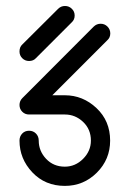

<svg xmlns="http://www.w3.org/2000/svg" viewBox="-20 -609 425 629"><path d="M170.4 -580.1Q179.7 -589.4 192.9 -589.4Q206.1 -589.4 215.3 -580.3Q224.6 -571.3 224.6 -558.1Q224.6 -544.4 214.8 -535.6L97.7 -418.5Q89.4 -409.2 75.2 -409.2Q62 -409.2 53 -418.2Q43.9 -427.2 43.9 -440.4Q43.9 -455.1 53.2 -463.4ZM340.8 -148.4Q340.8 -86.9 297.4 -43.5Q253.9 0 192.4 0Q127.9 0 85.9 -44.4Q43.9 -88.9 43.9 -148.4Q43.9 -162.1 52.7 -171.4Q61.5 -180.7 75.2 -180.7Q88.9 -180.7 97.9 -171.4Q106.9 -162.1 106.9 -148.4Q106.9 -114.3 131.1 -88.6Q155.3 -63 192.4 -63Q226.6 -63 252.2 -88.6Q277.8 -114.3 277.8 -148.4Q277.8 -185.5 252.2 -209.7Q226.6 -233.9 192.4 -233.9H75.2Q62 -233.9 53 -242.9Q43.9 -252 43.9 -265.1Q43.9 -278.3 53.2 -287.6L286.6 -521.5Q296.4 -531.2 309.6 -531.2Q322.8 -531.2 332 -522Q341.3 -512.7 341.3 -499.5Q341.3 -485.8 331.5 -477.1L151.4 -296.9H192.4Q251.5 -296.9 296.1 -254.9Q340.8 -212.9 340.8 -148.4Z"/></svg>

Font: Fandogh
Style: Regular
Weight: 400
Designer: Amin Abedi
Version: Version 1.00